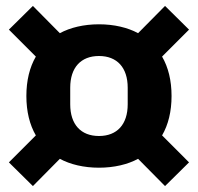

<svg xmlns="http://www.w3.org/2000/svg" viewBox="-20 -673 668 648"><path d="M314 -107C365 -107 411 -118 446 -137L537 -45L618 -125L527 -216C548 -252 559 -297 559 -349C559 -401 548 -446 527 -482L618 -573L537 -653L446 -561C411 -580 365 -591 314 -591C263 -591 217 -580 182 -561L91 -653L10 -573L101 -482C80 -446 69 -401 69 -349C69 -297 80 -252 101 -216L10 -125L91 -45L182 -137C217 -118 263 -107 314 -107ZM314 -214C253 -214 217 -253 217 -321V-377C217 -445 253 -484 314 -484C375 -484 411 -445 411 -377V-321C411 -253 375 -214 314 -214Z"/></svg>

Font: Braiins Sans
Style: Bold
Weight: 700
Designer: Mike Abbink, Paul van der Laan, Pieter van Rosmalen, Jiri Chlebus, Lubos Buracinsky
Foundry: Bold Monday, Sudetype
Version: Version 1.000;hotconv 1.0.109;makeotfexe 2.5.65596